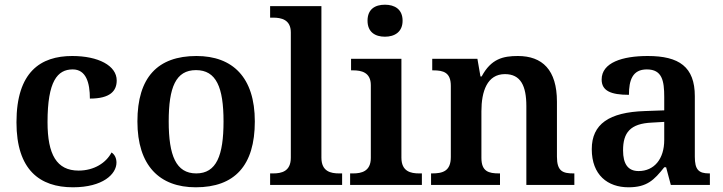

<svg xmlns="http://www.w3.org/2000/svg" viewBox="-20 -786 3073 816"><path d="M290 10C417 10 475 -46 475 -95C475 -113 468 -129 454 -138C431 -94 380 -61 314 -61C221 -61 182 -129 182 -267C182 -441 224 -491 289 -491C346 -491 362 -434 362 -367C449 -367 476 -400 476 -444C476 -507 398 -548 287 -548C153 -548 50 -481 50 -266C50 -64 149 10 290 10Z M812 10C977 10 1063 -82 1063 -270C1063 -457 969 -548 815 -548C650 -548 564 -457 564 -270C564 -82 658 10 812 10ZM814 -49C728 -49 697 -125 697 -270C697 -415 727 -488 813 -488C899 -488 930 -415 930 -270C930 -125 900 -49 814 -49Z M1128 0H1434V-49H1421C1386 -49 1346 -57 1346 -116V-760H1128V-711H1141C1175 -711 1216 -703 1216 -648V-116C1216 -57 1176 -49 1141 -49H1128Z M1616 -630C1657 -630 1691 -650 1691 -698C1691 -747 1657 -766 1616 -766C1574 -766 1542 -747 1542 -698C1542 -650 1574 -630 1616 -630ZM1468 0H1773V-49H1761C1726 -49 1686 -57 1686 -116V-536H1472V-487H1481C1515 -487 1556 -479 1556 -424V-115C1556 -57 1515 -49 1481 -49H1468Z M1812 0H2105V-49H2101C2057 -49 2026 -57 2026 -115V-313C2026 -397 2050 -471 2126 -471C2193 -471 2217 -421 2217 -335V0H2421V-49H2417C2372 -49 2347 -58 2347 -120V-354C2347 -489 2285 -548 2181 -548C2118 -548 2067 -536 2027 -461H2022L2009 -536H1817V-487H1821C1865 -487 1896 -478 1896 -421V-119C1896 -58 1861 -49 1816 -49H1812Z M2651 10C2730 10 2760 -21 2803 -75H2811L2831 0H2997V-49H2994C2949 -49 2933 -65 2933 -120V-377C2933 -502 2866 -548 2733 -548C2625 -548 2537 -520 2537 -448C2537 -400 2576 -383 2653 -383C2653 -445 2668 -491 2729 -491C2794 -491 2803 -443 2803 -374V-317L2720 -314C2569 -309 2495 -259 2495 -152C2495 -42 2563 10 2651 10ZM2694 -59C2649 -59 2628 -89 2628 -147C2628 -222 2658 -261 2751 -265L2803 -268V-191C2803 -110 2760 -59 2694 -59Z"/></svg>

Font: Noto Serif Semi
Style: Regular
Weight: 600
Designer: Monotype Design Team
Foundry: Monotype Imaging Inc.
Version: Version 1.002